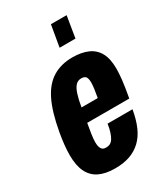

<svg xmlns="http://www.w3.org/2000/svg" viewBox="-184 -807 784 901"><g transform="rotate(-30 208.5 -356.5)"><path d="M168 12Q117 12 82.5 -4.5Q48 -21 30.5 -56.5Q13 -92 13 -148Q13 -173 16 -202.5Q19 -232 25 -266Q43 -367 72.5 -426.5Q102 -486 147 -513Q192 -540 252 -540Q301 -540 335.5 -525Q370 -510 388 -477.5Q406 -445 406 -391Q406 -367 402.5 -333.5Q399 -300 388 -239H160Q154 -206 150.5 -182Q147 -158 147 -140Q147 -125 150.5 -114.5Q154 -104 161 -99Q168 -94 179 -94Q192 -94 201.5 -99Q211 -104 218 -115Q225 -126 231 -144Q237 -162 241 -188H376Q367 -136 350.5 -98.5Q334 -61 308 -36.5Q282 -12 247.5 0Q213 12 168 12ZM173 -315H261Q266 -342 268.5 -361.5Q271 -381 271 -394Q271 -408 268 -417Q265 -426 258 -430Q251 -434 240 -434Q221 -434 209 -421Q197 -408 188.5 -382Q180 -356 173 -315ZM224 -609 244 -725H329L310 -609Z"/></g></svg>

Font: Archivo ExtraCondensed ExtraBold
Style: Italic
Weight: 800
Width: 2
Italic angle: -10°
Designer: Hector Gatti
Foundry: Omnibus-Type
Version: Version 2.001